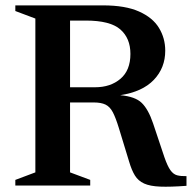

<svg xmlns="http://www.w3.org/2000/svg" viewBox="-20 -690 714 714"><path d="M37 -649V-670H363Q446 -670 497 -647.2Q548 -624.5 571.2 -586.2Q594.5 -548 594.5 -501.5Q594.5 -437.5 552 -393Q509.5 -348.5 427 -336Q483 -331 507.2 -307.2Q531.5 -283.5 549 -232L591.5 -105Q603 -72 613.8 -57Q624.5 -42 638.5 -38.2Q652.5 -34.5 673.5 -35V1Q613.5 5.5 575.8 4Q538 2.5 516 -7.5Q494 -17.5 481.8 -37.2Q469.5 -57 460 -89.5L422 -214Q410.5 -251.5 399.8 -272.2Q389 -293 372.5 -301Q356 -309 328.5 -309H240.5V-49L315.5 -21V0H37V-21L111.5 -49V-621ZM333.5 -365.5Q391 -365.5 428 -397Q465 -428.5 465 -489.5Q465 -548 427.2 -580.8Q389.5 -613.5 299 -613.5H240.5V-365.5Z"/></svg>

Font: Newsreader Text SemiBold
Style: Regular
Weight: 600
Designer: Hugues Gentile
Foundry: Production Type
Version: Version 1.001